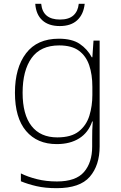

<svg xmlns="http://www.w3.org/2000/svg" viewBox="-20 -793 630 1002"><path d="M287 -591Q356 -591 396 -564Q436 -537 459 -494H462L468 -581H500V-29Q500 70 448.5 129.5Q397 189 276 189Q216 189 170.5 178.5Q125 168 89 153V112Q125 130 173 142Q221 154 277 154Q376 154 418.5 104.5Q461 55 461 -28V-66Q461 -91 461.5 -112.5Q462 -134 464 -159H461Q441 -101 393.5 -71Q346 -41 276 -41Q174 -41 116 -109.5Q58 -178 58 -309Q58 -439 116 -515Q174 -591 287 -591ZM289 -556Q192 -556 145 -490.5Q98 -425 98 -309Q98 -195 144.5 -135.5Q191 -76 279 -76Q352 -76 391.5 -107.5Q431 -139 446.5 -189.5Q462 -240 462 -297V-340Q462 -404 445.5 -452.5Q429 -501 391.5 -528.5Q354 -556 289 -556ZM422 -773Q416 -718 383 -687.5Q350 -657 292 -657Q234 -657 201 -687Q168 -717 164 -773H195Q203 -691 293 -691Q339 -691 363 -712.5Q387 -734 391 -773Z"/></svg>

Font: Noto Sans Tamil UI ExtraLight
Style: Regular
Weight: 200
Designer: Jelle Bosma - Monotype Design Team
Foundry: Monotype Imaging Inc.
Version: Version 2.004; ttfautohint (v1.8.4.7-5d5b)